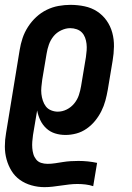

<svg xmlns="http://www.w3.org/2000/svg" viewBox="-22 -548 542 791"><path d="M161 223Q134 223 107.5 215.5Q81 208 60 193Q39 178 25.5 156Q12 134 5 108.5Q-2 83 -2 55.5Q-2 28 3 0L59 -342Q63 -367 71 -391Q79 -415 93.5 -437.5Q108 -460 127.5 -478Q147 -496 170.5 -507.5Q194 -519 219 -523.5Q244 -528 268 -528Q298 -528 326.5 -522Q355 -516 378 -501Q401 -486 417 -463.5Q433 -441 440.5 -413.5Q448 -386 447.5 -356.5Q447 -327 442 -298L422 -178Q418 -155 412 -133Q406 -111 395.5 -90Q385 -69 370 -50.5Q355 -32 335 -18Q315 -4 292.5 2Q270 8 248 8Q225 8 204.5 1.5Q184 -5 168.5 -19.5Q153 -34 144 -53Q135 -72 131 -93L114 8Q112 22 111 35.5Q110 49 111 62Q112 75 115.5 87Q119 99 127 109Q135 119 147.5 123Q160 127 174 127Q189 127 205.5 124.5Q222 122 237.5 119.5Q253 117 269 116Q285 115 301 115Q321 115 340 117Q359 119 378 123L362 219Q347 214 330.5 212Q314 210 297 210Q280 210 263 212Q246 214 229 216.5Q212 219 195 221Q178 223 161 223ZM216 -88Q235 -88 253 -97Q271 -106 284 -122Q297 -138 303 -156.5Q309 -175 312 -193L332 -313Q334 -327 335 -340.5Q336 -354 334.5 -367.5Q333 -381 328.5 -393Q324 -405 315.5 -414Q307 -423 294 -427.5Q281 -432 267 -432Q249 -432 230 -423Q211 -414 198.5 -398.5Q186 -383 179.5 -364.5Q173 -346 170 -327L152 -220Q150 -205 148.5 -190Q147 -175 148.5 -161Q150 -147 154.5 -133.5Q159 -120 167 -109.5Q175 -99 188.5 -93.5Q202 -88 216 -88Z"/></svg>

Font: Iosevka Curly
Style: Bold Italic
Weight: 700
Italic angle: -9°
Monospace: yes
Designer: Belleve Invis
Foundry: Belleve Invis
Version: Version 22.1.2; ttfautohint (v1.8.4)